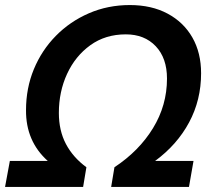

<svg xmlns="http://www.w3.org/2000/svg" viewBox="-21 -740 856 760"><path d="M493 -720Q579 -720 642.5 -686Q706 -652 740.5 -591.5Q775 -531 775 -450Q775 -344 727.5 -255.5Q680 -167 593 -103H745L727 0H419L432 -78Q529 -142 584.5 -232.5Q640 -323 640 -429Q640 -510 595.5 -557Q551 -604 477 -604Q396 -604 336.5 -561Q277 -518 244.5 -447.5Q212 -377 212 -293Q212 -223 240 -170Q268 -117 321 -78L308 0H-1L18 -103H168Q81 -181 82 -304Q82 -391 113 -466Q144 -541 200 -598Q256 -655 331 -687.5Q406 -720 493 -720Z"/></svg>

Font: Livvic SemiBold
Style: Italic
Weight: 600
Italic angle: -10°
Designer: Jacques Le Bailly, Baron von Fonthausen
Version: Version 1.001; ttfautohint (v1.8.2)